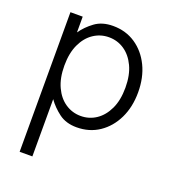

<svg xmlns="http://www.w3.org/2000/svg" viewBox="-133 -618 840 934"><g transform="rotate(20 286.5 -150.5)"><path d="M140.6 -81.5V214.8H74.7V-507.8H138.2V-426.3Q162.6 -461.4 200 -488.8Q237.3 -516.1 293.5 -516.1Q359.4 -516.1 409.9 -482.2Q460.4 -448.2 489 -389.2Q517.6 -330.1 517.6 -253.9Q517.6 -177.7 489 -118.7Q460.4 -59.6 409.9 -25.6Q359.4 8.3 293.5 8.3Q238.8 8.3 202.1 -19Q165.5 -46.4 140.6 -81.5ZM135.7 -253.9Q135.7 -189 157 -143.6Q178.2 -98.1 214.1 -74.2Q250 -50.3 293.5 -50.3Q337.4 -50.3 373 -74.2Q408.7 -98.1 430.2 -143.6Q451.7 -189 451.7 -253.9Q451.7 -318.8 430.2 -364.3Q408.7 -409.7 373 -433.6Q337.4 -457.5 293.5 -457.5Q250 -457.5 214.1 -433.6Q178.2 -409.7 157 -364.3Q135.7 -318.8 135.7 -253.9Z"/></g></svg>

Font: Giphurs Light
Style: Regular
Weight: 300
Version: Version 0.920; ttfautohint (v1.8.4.7-5d5b)